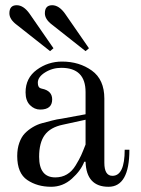

<svg xmlns="http://www.w3.org/2000/svg" viewBox="-20 -704 540 736"><path d="M180 -684Q206 -684 229 -652L321 -519L308 -508L180 -609Q152 -630 152 -653Q152 -684 180 -684ZM44 -684Q70 -684 93 -652L185 -519L172 -508L44 -609Q16 -630 16 -653Q16 -684 44 -684ZM308 -245 221 -226Q173 -216 151.5 -186.5Q130 -157 130 -103Q130 -24 192 -24Q217 -24 236.5 -35.5Q256 -47 270 -70Q284 -93 291 -108.5Q298 -124 308 -150ZM46 -106Q46 -134 54 -156.5Q62 -179 75 -192.5Q88 -206 105.5 -216.5Q123 -227 142 -232L180 -242Q199 -247 216 -249L308 -266V-351Q308 -444 215 -444Q181 -444 153 -426.5Q125 -409 125 -387Q125 -377 128 -372Q131 -366 141 -364Q180 -356 180 -323Q180 -284 134 -284Q112 -284 95 -301Q78 -318 78 -350Q78 -405 121 -436.5Q164 -468 218 -468Q284 -468 332 -433.5Q380 -399 380 -326V-80Q380 -30 411 -30Q458 -30 458 -130H476Q476 12 396 12Q311 12 308 -84H303Q290 -50 255.5 -19Q221 12 176 12Q123 12 84.5 -14Q46 -40 46 -106Z"/></svg>

Font: Old Standard TT
Style: Regular
Weight: 400
Designer: Alexey Kryukov <alexios@thessalonica.org.ru>
Version: Version 1.0